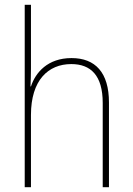

<svg xmlns="http://www.w3.org/2000/svg" viewBox="-20 -780 553 800"><path d="M109 -495V-760H83V0H109V-301C109 -446 181 -513 277 -513C358 -513 408 -466 408 -351V0H434V-353C434 -478 377 -538 278 -538C179 -538 128 -478 109 -420H107C108 -446 109 -464 109 -495Z"/></svg>

Font: Noto Sans Gurmukhi SemiCondensed Thin
Style: Regular
Weight: 100
Width: 4
Designer: Jelle Bosma - Monotype Design Team
Foundry: Monotype Imaging Inc.
Version: Version 2.004